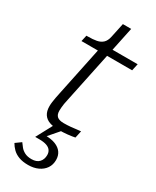

<svg xmlns="http://www.w3.org/2000/svg" viewBox="-239 -755 878 1080"><g transform="rotate(30 200.5 -214.5)"><path d="M198 5Q164 5 139.5 -4Q115 -13 102 -33Q89 -53 89 -85Q89 -98 91 -112.5Q93 -127 96 -143.5Q99 -160 103 -178L175 -523L210 -537H401L391 -492H62L71 -532H80Q113 -532 136.5 -536.5Q160 -541 175 -555Q190 -569 196 -597L216 -691H270L160 -166Q156 -150 154 -136.5Q152 -123 151 -112Q150 -101 150 -91Q150 -65 163.5 -53.5Q177 -42 206 -42Q229 -42 251 -44Q273 -46 290 -48.5Q307 -51 314 -51L304 -5Q286 -1 257.5 2Q229 5 198 5ZM150 262Q114 262 89 252.5Q64 243 48 227Q32 211 22 193L58 167Q66 178 76.5 191.5Q87 205 105 214.5Q123 224 150 224Q183 224 199.5 206Q216 188 216 160Q216 143 207.5 130.5Q199 118 180.5 111.5Q162 105 132 105H106L165 -5H224L148 83L147 69Q190 69 217.5 80Q245 91 259 111Q273 131 273 159Q273 190 257.5 213Q242 236 214 249Q186 262 150 262Z"/></g></svg>

Font: Roboto Serif ExtraLight
Style: Italic
Weight: 250
Italic angle: -10°
Designer: Greg Gazdowicz
Foundry: Commercial Type
Version: Version 1.008